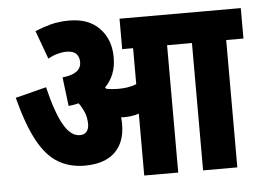

<svg xmlns="http://www.w3.org/2000/svg" viewBox="-47 -693 1022 754"><g transform="rotate(-5 463.5 -316.0)"><path d="M423 -209Q423 -137 382 -98Q341 -59 263 -59Q204 -59 158.5 -86Q113 -113 78.5 -176.5Q44 -240 16 -348L138 -379Q163 -276 191 -228Q219 -180 254 -180Q273 -180 281.5 -191.5Q290 -203 290 -220Q290 -246 281.5 -266.5Q273 -287 260 -305Q241 -300 220 -298L206 -412Q280 -419 280 -466Q280 -487 268 -499Q256 -511 230 -511Q214 -511 195 -506Q176 -501 157 -490L116 -602Q147 -615 179 -623.5Q211 -632 252 -632Q328 -632 370.5 -587.5Q413 -543 413 -473Q413 -436 401.5 -407.5Q390 -379 369 -358Q372 -355 374 -352Q397 -348 420 -348Q439 -348 456 -350.5Q473 -353 492 -360V-502H449V-622H927V-502H859V0H724V-502H626V0H492V-244Q477 -239 462 -237Q447 -235 432 -235Q427 -235 422 -236Q423 -223 423 -209Z"/></g></svg>

Font: Noto Sans ExtraCondensed ExtraBold
Style: Italic
Weight: 800
Width: 2
Italic angle: -12°
Designer: Monotype Design Team
Foundry: Monotype Imaging Inc.
Version: Version 2.013; ttfautohint (v1.8.4.7-5d5b)